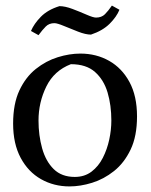

<svg xmlns="http://www.w3.org/2000/svg" viewBox="-20 -656 540 688"><path d="M229 12Q173 12 127 -14Q81 -40 54 -90.5Q27 -141 27 -213Q27 -284 49.5 -332Q72 -380 108.5 -409Q145 -438 187 -451Q229 -464 268 -464Q325 -464 371 -438Q417 -412 444 -362Q471 -312 471 -239Q471 -168 448 -120Q425 -72 388.5 -43Q352 -14 310 -1Q268 12 229 12ZM248 -22Q283 -22 308 -41Q333 -60 348.5 -90.5Q364 -121 371.5 -156Q379 -191 379 -224Q379 -279 365.5 -324.5Q352 -370 320.5 -398Q289 -426 234 -426Q174 -403 146 -346Q118 -289 118 -224Q118 -171 131 -124.5Q144 -78 172.5 -50Q201 -22 248 -22ZM118 -530 91 -545Q102 -571 126.5 -596Q151 -621 193 -634Q213 -634 239.5 -624Q266 -614 290 -603.5Q314 -593 324 -593Q344 -593 356 -605Q368 -617 381 -636L408 -621Q398 -596 373 -571Q348 -546 306 -532Q287 -532 260 -542.5Q233 -553 209 -563Q185 -573 175 -573Q156 -573 144 -561Q132 -549 118 -530Z"/></svg>

Font: Belleza
Style: Regular
Weight: 400
Designer: Eduardo Rodriguez Tunni
Foundry: Eduardo Rodriguez Tunni
Version: Version 1.003; ttfautohint (v1.8.4.7-5d5b)